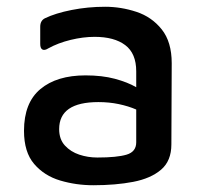

<svg xmlns="http://www.w3.org/2000/svg" viewBox="-20 -533 602 568"><path d="M256 15Q205 15 158 1Q111 -13 81 -48Q51 -83 51 -146Q51 -229 99.5 -269.5Q148 -310 233 -310Q282 -310 319.5 -300Q357 -290 383 -275V-322Q383 -375 350.5 -399.5Q318 -424 260 -424Q226 -424 189 -415Q152 -406 123 -390Q112 -383 105.5 -386.5Q99 -390 99 -403V-454Q99 -472 113 -479Q144 -494 192 -503.5Q240 -513 291 -513Q338 -513 383.5 -498Q429 -483 458.5 -446Q488 -409 488 -346L487 -106Q487 -57 456.5 -31Q426 -5 374 5Q322 15 256 15ZM155 -151Q155 -121 172 -102.5Q189 -84 214.5 -75.5Q240 -67 268 -67Q326 -67 354.5 -75.5Q383 -84 383 -112V-209Q360 -219 331.5 -225Q303 -231 271 -231Q155 -231 155 -151Z"/></svg>

Font: Pitagon Sans Medium
Style: Regular
Weight: 500
Designer: Travis Tran
Foundry: Pitagon
Version: Version 1.001; ttfautohint (v1.8.4.7-5d5b);gftools[0.9.26]